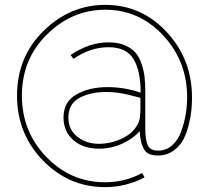

<svg xmlns="http://www.w3.org/2000/svg" viewBox="-20 -623 870 789"><path d="M769 -222Q769 -199 767 -174.5Q765 -150 756.5 -114Q748 -78 734 -50.5Q720 -23 692.5 -3.5Q665 16 629 16Q606 16 591.5 9Q577 2 569.5 -13.5Q562 -29 559 -44Q556 -59 554 -84Q527 -53 482 -32.5Q437 -12 387 -12Q321 -12 281 -47.5Q241 -83 241 -140Q241 -205 294 -235Q347 -265 422 -265Q492 -265 558 -242Q558 -332 528.5 -380.5Q499 -429 426 -429Q351 -429 282 -381L270 -397Q347 -449 427 -449Q465 -449 493 -437Q521 -425 536.5 -407Q552 -389 561.5 -361Q571 -333 574 -307Q577 -281 577 -248V-95Q577 -47 587.5 -25.5Q598 -4 630 -4Q663 -4 687.5 -26Q712 -48 724.5 -82.5Q737 -117 743 -152.5Q749 -188 749 -223Q749 -372 650.5 -477.5Q552 -583 413 -583Q276 -583 173 -481.5Q70 -380 70 -230Q70 -82 170.5 22Q271 126 412 126Q494 126 564 88L574 106Q497 146 412 146Q263 146 156.5 36.5Q50 -73 50 -230Q50 -389 159 -496Q268 -603 413 -603Q561 -603 665 -491.5Q769 -380 769 -222ZM557 -174V-221L510 -233Q462 -245 417 -245Q351 -245 306 -220.5Q261 -196 261 -140Q261 -90 298 -61Q335 -32 387 -32Q436 -32 484 -55Q515 -70 532 -91.5Q549 -113 553 -131Q557 -149 557 -174Z"/></svg>

Font: Raleway-v4020 Thin
Style: Regular
Weight: 250
Designer: Matt McInerney, Pablo Impallari, Rodrigo Fuenzalida
Foundry: Matt McInerney, Pablo Impallari, Rodrigo Fuenzalida
Version: Version 4.020;PS 004.020;hotconv 1.0.88;makeotf.lib2.5.64775